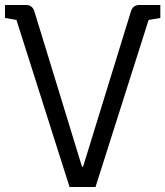

<svg xmlns="http://www.w3.org/2000/svg" viewBox="-23 -750 663 770"><path d="M536 -730H620V-678L573 -670L360 0H256L43 -670L-3 -678V-730H81Q107 -730 115 -704L306 -81H310L502 -704Q510 -730 536 -730Z"/></svg>

Font: Fauna One
Style: Regular
Weight: 400
Version: Version 1.001